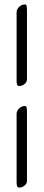

<svg xmlns="http://www.w3.org/2000/svg" viewBox="-20 -630 197 868"><path d="M55 -574V-269C55 -249 57 -241 67 -241C83 -241 102 -254 102 -271V-574C102 -603 101 -610 92 -610C75 -610 55 -594 55 -574ZM55 -115V190C55 210 57 218 67 218C83 218 102 205 102 188V-115C102 -144 101 -151 92 -151C75 -151 55 -135 55 -115Z"/></svg>

Font: EB Garamond SC 08
Style: Regular
Weight: 400
Version: Version 0.016